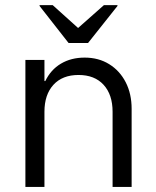

<svg xmlns="http://www.w3.org/2000/svg" viewBox="-20 -736 615 756"><path d="M80 0V-500H155V-416.7H158.3Q180 -461.7 220 -485.4Q260 -509.2 313.3 -509.2Q368.3 -509.2 410 -483.3Q451.7 -457.5 475 -412.1Q498.3 -366.7 498.3 -307.5V0H423.3V-295.8Q423.3 -363.3 387.9 -402.1Q352.5 -440.8 289.2 -440.8Q225.8 -440.8 190.4 -402.1Q155 -363.3 155 -295.8V0ZM250 -566.7 135.8 -712.5V-715.8H187.5L287.5 -625.8L389.2 -715.8H442.5V-712.5L326.7 -566.7Z"/></svg>

Font: Funnel Sans Light
Style: Regular
Weight: 300
Designer: NORD ID, Kristian Moeller
Foundry: Dicotype
Version: Version 1.000